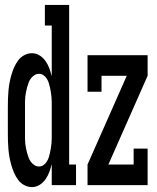

<svg xmlns="http://www.w3.org/2000/svg" viewBox="-20 -755 640 783"><path d="M110 8Q94 8 79 0Q64 -8 54 -21.5Q44 -35 37.5 -50Q31 -65 26.5 -80.5Q22 -96 19 -112Q16 -128 14.5 -144.5Q13 -161 12.5 -177.5Q12 -194 12 -210V-320Q12 -336 12.5 -352.5Q13 -369 14.5 -385.5Q16 -402 19 -418Q22 -434 26.5 -449.5Q31 -465 37.5 -480Q44 -495 54 -508.5Q64 -522 79 -530Q94 -538 110 -538Q127 -538 141.5 -529Q156 -520 166 -505.5Q176 -491 181.5 -475.5Q187 -460 191 -444V-651H163V-735H262V-84H290V0H191V-86Q187 -70 181.5 -54.5Q176 -39 166 -24.5Q156 -10 141.5 -1Q127 8 110 8ZM139 -76Q149 -76 157 -81.5Q165 -87 170.5 -95.5Q176 -104 179 -113.5Q182 -123 184 -132.5Q186 -142 187.5 -151.5Q189 -161 190 -171Q191 -181 191 -190.5Q191 -200 191 -210V-320Q191 -330 191 -339.5Q191 -349 190 -359Q189 -369 187.5 -378.5Q186 -388 184 -397.5Q182 -407 179 -416.5Q176 -426 170.5 -434.5Q165 -443 157 -448.5Q149 -454 139 -454Q129 -454 120.5 -448.5Q112 -443 106 -435Q100 -427 96.5 -417.5Q93 -408 90.5 -398.5Q88 -389 86 -379.5Q84 -370 83 -360Q82 -350 82 -340Q82 -330 82 -320V-210Q82 -200 82 -190Q82 -180 83 -170Q84 -160 86 -150.5Q88 -141 90.5 -131.5Q93 -122 96.5 -112.5Q100 -103 106 -95Q112 -87 120.5 -81.5Q129 -76 139 -76ZM337 0V-84L497 -446H394V-381H337V-530H582V-446L422 -84H525V-149H582V0Z"/></svg>

Font: Iosevka Slab Medium Extended
Style: Regular
Weight: 500
Width: 7
Monospace: yes
Designer: Belleve Invis
Foundry: Belleve Invis
Version: Version 11.1.1; ttfautohint (v1.8.3)